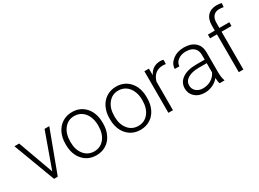

<svg xmlns="http://www.w3.org/2000/svg" viewBox="-33 -1431 2850 2113"><g transform="rotate(-30 1391.5 -375.0)"><path d="M240.7 -80.6 401.4 -528.3H461.4L264.2 0H216.8L18.6 -528.3H78.6Z M517.6 -272Q517.6 -348.1 547.1 -409.2Q576.7 -470.2 630.6 -504.2Q684.6 -538.1 752.9 -538.1Q858.4 -538.1 923.8 -464.1Q989.3 -390.1 989.3 -268.1V-255.9Q989.3 -179.2 959.7 -117.9Q930.2 -56.6 876.5 -23.4Q822.8 9.8 753.9 9.8Q648.9 9.8 583.3 -64.2Q517.6 -138.2 517.6 -260.3ZM576.2 -255.9Q576.2 -161.1 625.2 -100.3Q674.3 -39.6 753.9 -39.6Q833 -39.6 882.1 -100.3Q931.2 -161.1 931.2 -260.7V-272Q931.2 -332.5 908.7 -382.8Q886.2 -433.1 845.7 -460.7Q805.2 -488.3 752.9 -488.3Q674.8 -488.3 625.5 -427Q576.2 -365.7 576.2 -266.6Z M1077.6 -272Q1077.6 -348.1 1107.2 -409.2Q1136.7 -470.2 1190.7 -504.2Q1244.6 -538.1 1313 -538.1Q1418.5 -538.1 1483.9 -464.1Q1549.3 -390.1 1549.3 -268.1V-255.9Q1549.3 -179.2 1519.8 -117.9Q1490.2 -56.6 1436.5 -23.4Q1382.8 9.8 1314 9.8Q1209 9.8 1143.3 -64.2Q1077.6 -138.2 1077.6 -260.3ZM1136.2 -255.9Q1136.2 -161.1 1185.3 -100.3Q1234.4 -39.6 1314 -39.6Q1393.1 -39.6 1442.1 -100.3Q1491.2 -161.1 1491.2 -260.7V-272Q1491.2 -332.5 1468.8 -382.8Q1446.3 -433.1 1405.8 -460.7Q1365.2 -488.3 1313 -488.3Q1234.9 -488.3 1185.5 -427Q1136.2 -365.7 1136.2 -266.6Z M1914.1 -478.5Q1895.5 -481.9 1874.5 -481.9Q1819.8 -481.9 1782 -451.4Q1744.1 -420.9 1728 -362.8V0H1669.9V-528.3H1727.1L1728 -444.3Q1774.4 -538.1 1877 -538.1Q1901.4 -538.1 1915.5 -531.7Z M2320.3 0Q2311.5 -24.9 2309.1 -73.7Q2278.3 -33.7 2230.7 -12Q2183.1 9.8 2129.9 9.8Q2053.7 9.8 2006.6 -32.7Q1959.5 -75.2 1959.5 -140.1Q1959.5 -217.3 2023.7 -262.2Q2087.9 -307.1 2202.6 -307.1H2308.6V-367.2Q2308.6 -423.8 2273.7 -456.3Q2238.8 -488.8 2171.9 -488.8Q2110.8 -488.8 2070.8 -457.5Q2030.8 -426.3 2030.8 -382.3L1972.2 -382.8Q1972.2 -445.8 2030.8 -491.9Q2089.4 -538.1 2174.8 -538.1Q2263.2 -538.1 2314.2 -493.9Q2365.2 -449.7 2366.7 -370.6V-120.6Q2366.7 -43.9 2382.8 -5.9V0ZM2136.7 -42Q2195.3 -42 2241.5 -70.3Q2287.6 -98.6 2308.6 -146V-262.2H2204.1Q2116.7 -261.2 2067.4 -230.2Q2018.1 -199.2 2018.1 -145Q2018.1 -100.6 2051 -71.3Q2084 -42 2136.7 -42Z M2564.5 0V-480.5H2477.1V-528.3H2564.5V-592.3Q2564.5 -673.3 2605.7 -716.8Q2647 -760.3 2720.7 -760.3Q2753.9 -760.3 2782.7 -752L2778.3 -703.1Q2753.9 -709 2725.1 -709Q2676.8 -709 2649.9 -679Q2623 -648.9 2623 -593.8V-528.3H2749V-480.5H2623V0Z"/></g></svg>

Font: RobotoDraft Light
Style: Regular
Weight: 300
Version: Version 2.001151; 2014